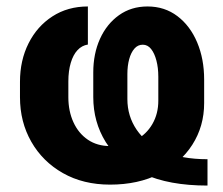

<svg xmlns="http://www.w3.org/2000/svg" viewBox="-20 -558 686 591"><path d="M618.7 -67.9V13.2Q500 13.2 421.9 -22.9Q343.8 -59.1 305.4 -120.8Q267.1 -182.6 267.1 -259.3V-335Q267.1 -392.6 287.8 -438.5Q308.6 -484.4 346.2 -511.2Q383.8 -538.1 434.1 -538.1Q486.8 -538.1 526.1 -508.3Q565.4 -478.5 586.9 -427.5Q608.4 -376.5 608.4 -313V-240.7Q608.4 -169.4 572 -112.5Q535.6 -55.7 470.5 -22.7Q405.3 10.3 318.8 10.3Q236.3 10.3 173.8 -25.1Q111.3 -60.5 76.4 -121.6Q41.5 -182.6 41.5 -258.8V-306.2Q41.5 -372.1 67.9 -424.6Q94.2 -477.1 141.4 -507.6Q188.5 -538.1 250.5 -538.1V-420.9Q231.9 -418 218.5 -403.6Q205.1 -389.2 197.8 -364.5Q190.4 -339.8 190.4 -307.1V-258.8Q190.4 -215.8 206.1 -181.6Q221.7 -147.5 250.5 -127.9Q279.3 -108.4 318.8 -108.4Q364.3 -108.4 397.7 -126.7Q431.2 -145 449.2 -176.5Q467.3 -208 467.3 -248V-321.8Q467.3 -349.6 461.4 -371.8Q455.6 -394 445.1 -407.2Q434.6 -420.4 419.4 -420.4Q404.3 -420.4 393.8 -408.4Q383.3 -396.5 377.7 -376Q372.1 -355.5 372.1 -330.1V-252.9Q372.1 -200.7 400.6 -158.7Q429.2 -116.7 484.1 -92.3Q539.1 -67.9 618.7 -67.9Z"/></svg>

Font: RobotoDEMO
Style: Regular
Weight: 400
Designer: Christian Robertson
Foundry: Google
Version: Version 2.136